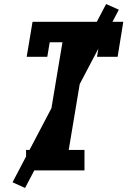

<svg xmlns="http://www.w3.org/2000/svg" viewBox="-20 -843 640 950"><path d="M109 0V-101H200L289 -634H226L214 -562H112L141 -735H590L562 -562H460L472 -634H409L320 -101H398V0ZM104 87 42 59 505 -823 568 -795Z"/></svg>

Font: Iosevka Etoile Oblique
Style: Bold
Weight: 700
Italic angle: -9°
Designer: Belleve Invis
Foundry: Belleve Invis
Version: Version 15.5.2; ttfautohint (v1.8.4)